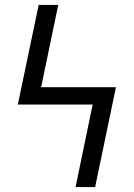

<svg xmlns="http://www.w3.org/2000/svg" viewBox="-20 -755 540 775"><path d="M285 0 354 -333H52L136 -735H215L146 -403H448L364 0Z"/></svg>

Font: Zed Mono
Style: Regular
Weight: 400
Monospace: yes
Designer: Belleve Invis
Foundry: Belleve Invis
Version: Version 1.0.0; ttfautohint (v1.8.4)